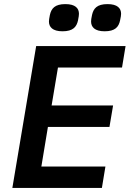

<svg xmlns="http://www.w3.org/2000/svg" viewBox="-20 -925 640 945"><path d="M481.5 0 498.9 -105.5H183.6L215.9 -300.4H518.8L536.6 -405.9H234L265.3 -592.7H580.6L598 -698.2H158L40.8 0ZM220.9 -818.9C220.9 -792.3 238.6 -771 287.6 -771C339.5 -771 356.9 -792.6 364 -824.6C367.2 -840.9 368.6 -850.1 368.6 -856.9C368.6 -884.2 350.9 -904.8 301.8 -904.8C250 -904.8 232.6 -883.5 225.5 -851.2C222.3 -834.9 220.9 -826 220.9 -818.9ZM428.3 -818.9C428.3 -792.3 446 -771 495 -771C546.9 -771 564.3 -792.6 571 -824.6C574.6 -840.9 576 -850.1 576 -856.9C576 -884.2 558.2 -904.8 509.2 -904.8C457.4 -904.8 440 -883.5 432.9 -851.2C429.3 -834.9 428.3 -826 428.3 -818.9Z"/></svg>

Font: Margiela Mono Italic SmBold It
Style: Regular
Weight: 600
Designer: Mike Abbink, Paul van der Laan, Pieter van Rosmalen
Foundry: Bold Monday
Version: Version 2.003 2021